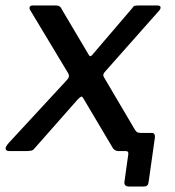

<svg xmlns="http://www.w3.org/2000/svg" viewBox="-34 -550 638 699"><path d="M436 129Q417 129 419 112L433 12Q434 7 432 3.5Q430 0 424 0L457 -78Q462 -70 467 -68Q472 -66 481 -66H519Q531 -66 530 -50L507 113Q506 121 502 125Q498 129 488 129ZM490 -22Q499 -8 498 -4Q497 0 485 0H398Q389 0 383 -4.5Q377 -9 375 -14L270 -191Q265 -200 261 -198Q257 -196 249 -188L91 -9Q87 -3 79 -1.5Q71 0 62 0H0Q-12 0 -13.5 -8Q-15 -16 0 -32L208 -257Q215 -264 216.5 -269.5Q218 -275 215 -282L76 -513Q72 -519 74 -524.5Q76 -530 85 -530H169Q179 -530 184 -526Q189 -522 191 -516L290 -349Q293 -344 297 -346Q301 -348 306 -355L448 -521Q452 -528 457 -529Q462 -530 472 -530H539Q550 -530 550.5 -523.5Q551 -517 545 -511L351 -292Q344 -285 342.5 -279.5Q341 -274 345 -268L490 -22Z"/></svg>

Font: Libre Franklin Medium
Style: Italic
Weight: 500
Italic angle: -8°
Designer: Pablo Impallari, Rodrigo Fuenzalida, Nhung Nguyen
Foundry: Impallari Type
Version: Version 3.000